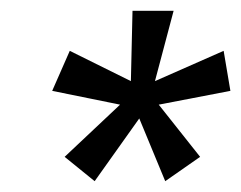

<svg xmlns="http://www.w3.org/2000/svg" viewBox="-20 -717 446 355"><path d="M155 -382 237.5 -498 285.5 -382 350 -427 273.5 -523.5 406 -549 393.5 -623 266.5 -567 301 -697H225L222 -567L109 -623L76.5 -549L202 -523.5L99.5 -427Z"/></svg>

Font: HK Grotesk
Style: Bold Italic
Weight: 700
Italic angle: -16°
Designer: Alfredo Marco Pradil
Foundry: Hanken Design Co.
Version: Version 3.001;FEAKit 1.0